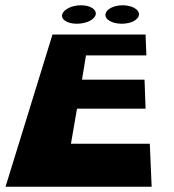

<svg xmlns="http://www.w3.org/2000/svg" viewBox="-20 -708 659 728"><path d="M287 -688C253 -688 222 -673 216 -654C210 -634 235 -618 271 -618C308 -618 340 -634 343 -654C346 -673 321 -688 287 -688ZM445 -688C411 -688 382 -673 380 -654C377 -634 405 -618 442 -618C478 -618 507 -634 507 -654C507 -673 479 -688 445 -688ZM532 -577H179L1 0H555L548 -163H249L272 -296H532L528 -406H291L306 -498H535Z"/></svg>

Font: Hussar Milosc
Style: Bold
Weight: 700
Foundry: Cannot Into Space Fonts
Version: Version 1.02